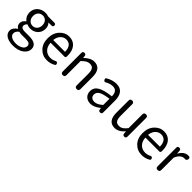

<svg xmlns="http://www.w3.org/2000/svg" viewBox="248 -1824 3341 3341"><g transform="rotate(45 1919.0 -153.5)"><path d="M350.6 -543H504.9Q540 -543 540 -507.8Q540 -472.7 504.9 -472.7H428.7Q472.7 -430.7 472.7 -361.3Q472.7 -276.4 416.5 -224.1Q360.4 -171.9 275.4 -171.9Q235.4 -171.9 194.3 -191.4Q159.2 -161.1 159.2 -126Q159.2 -67.4 253.9 -67.4H360.4Q548.8 -67.4 548.8 61.5Q548.8 139.6 473.1 194.8Q397.5 250 275.4 250Q173.8 250 111.8 211.4Q49.8 172.9 49.8 103.5Q49.8 34.2 130.9 -18.6V-23.4Q81.1 -51.8 81.1 -112.3Q81.1 -170.9 141.6 -212.9V-216.8Q71.3 -273.4 71.3 -363.3Q71.3 -450.2 130.4 -503.4Q189.5 -556.6 275.4 -556.6Q313.5 -556.6 350.6 -543ZM159.2 -363.3Q159.2 -307.6 191.4 -271Q223.6 -234.4 275.4 -234.4Q323.2 -234.4 356.4 -270Q389.6 -305.7 389.6 -363.3Q389.6 -420.9 357.4 -455.6Q325.2 -490.2 275.4 -490.2Q225.6 -490.2 192.4 -456.1Q159.2 -421.9 159.2 -363.3ZM288.1 188.5Q355.5 188.5 408.2 158.2Q460.9 127.9 460.9 76.2Q460.9 40 433.6 24.4Q406.2 8.8 349.6 8.8H255.9Q222.7 8.8 185.5 0Q129.9 40 129.9 91.8Q129.9 135.7 172.4 162.1Q214.8 188.5 288.1 188.5Z M1074.2 -301.8Q1074.2 -284.2 1073.7 -275.9Q1073.2 -267.6 1066.9 -258.8Q1060.5 -250 1047.9 -250H704.1Q708 -163.1 757.8 -111.3Q807.6 -59.6 884.8 -59.6Q938.5 -59.6 989.3 -85Q1020.5 -102.5 1037.1 -72.3Q1052.7 -43 1027.3 -28.3Q957 12.7 873 12.7Q761.7 12.7 687.5 -64.5Q613.3 -141.6 613.3 -271.5Q613.3 -398.4 686.5 -477.5Q759.8 -556.6 858.4 -556.6Q960.9 -556.6 1017.6 -488.3Q1074.2 -419.9 1074.2 -301.8ZM703.1 -315.4H994.1Q994.1 -397.5 959 -440.9Q923.8 -484.4 859.4 -484.4Q799.8 -484.4 755.4 -439Q710.9 -393.6 703.1 -315.4Z M1208 -44.9V-505.9Q1208 -543 1247.1 -543Q1282.2 -543 1287.1 -507.8L1291 -464.8H1293.9Q1387.7 -556.6 1476.6 -556.6Q1642.6 -556.6 1642.6 -343.8V-44.9Q1642.6 0 1597.7 0Q1550.8 0 1550.8 -44.9V-332Q1550.8 -408.2 1526.4 -442.4Q1502 -476.6 1448.2 -476.6Q1409.2 -476.6 1376 -457Q1342.8 -437.5 1298.8 -393.6V-44.9Q1298.8 0 1253.9 0Q1208 0 1208 -44.9Z M2210 -334V-37.1Q2210 0 2170.9 0Q2134.8 0 2130.9 -34.2L2127 -65.4H2124Q2030.3 12.7 1943.4 12.7Q1873 12.7 1828.6 -28.3Q1784.2 -69.3 1784.2 -140.6Q1784.2 -228.5 1863.8 -276.4Q1943.4 -324.2 2118.2 -343.8Q2118.2 -481.4 2006.8 -481.4Q1943.4 -481.4 1874 -442.4Q1841.8 -422.9 1824.2 -456.1Q1806.6 -485.4 1833 -501Q1928.7 -556.6 2021.5 -556.6Q2117.2 -556.6 2163.6 -497.6Q2210 -438.5 2210 -334ZM2118.2 -131.8V-284.2Q1985.4 -267.6 1929.7 -234.9Q1874 -202.1 1874 -147.5Q1874 -103.5 1900.4 -81.5Q1926.8 -59.6 1969.7 -59.6Q2037.1 -59.6 2118.2 -131.8Z M2805.7 -498V-38.1Q2805.7 0 2766.6 0Q2729.5 0 2726.6 -36.1L2722.7 -85H2719.7Q2634.8 12.7 2540 12.7Q2375 12.7 2375 -199.2V-498Q2375 -543 2420.9 -543Q2465.8 -543 2465.8 -498V-210Q2465.8 -134.8 2490.2 -100.6Q2514.6 -66.4 2568.4 -66.4Q2609.4 -66.4 2642.6 -87.4Q2675.8 -108.4 2714.8 -158.2V-498Q2714.8 -543 2760.7 -543Q2805.7 -543 2805.7 -498Z M3408.2 -301.8Q3408.2 -284.2 3407.7 -275.9Q3407.2 -267.6 3400.9 -258.8Q3394.5 -250 3381.8 -250H3038.1Q3042 -163.1 3091.8 -111.3Q3141.6 -59.6 3218.8 -59.6Q3272.5 -59.6 3323.2 -85Q3354.5 -102.5 3371.1 -72.3Q3386.7 -43 3361.3 -28.3Q3291 12.7 3207 12.7Q3095.7 12.7 3021.5 -64.5Q2947.3 -141.6 2947.3 -271.5Q2947.3 -398.4 3020.5 -477.5Q3093.8 -556.6 3192.4 -556.6Q3294.9 -556.6 3351.6 -488.3Q3408.2 -419.9 3408.2 -301.8ZM3037.1 -315.4H3328.1Q3328.1 -397.5 3293 -440.9Q3257.8 -484.4 3193.4 -484.4Q3133.8 -484.4 3089.4 -439Q3044.9 -393.6 3037.1 -315.4Z M3542 -44.9V-505.9Q3542 -543 3581.1 -543Q3617.2 -543 3620.1 -507.8L3625 -444.3H3627.9Q3657.2 -497.1 3697.3 -526.9Q3737.3 -556.6 3782.2 -556.6Q3793 -556.6 3810.5 -554.7Q3840.8 -544.9 3833 -510.7Q3824.2 -464.8 3780.3 -473.6H3770.5Q3732.4 -473.6 3695.3 -443.4Q3658.2 -413.1 3632.8 -348.6V-44.9Q3632.8 0 3587.9 0Q3542 0 3542 -44.9Z"/></g></svg>

Font: GenSenMaruGothic TW TTF Regular
Style: Regular
Weight: 400
Version: Version 1.301